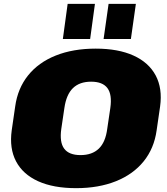

<svg xmlns="http://www.w3.org/2000/svg" viewBox="-20 -966 870 999"><path d="M376 13Q258 13 178.5 -23Q99 -59 63.5 -126.5Q28 -194 41 -288L59 -412Q72 -506 126 -573.5Q180 -641 270 -677Q360 -713 478 -713Q595 -713 674.5 -677Q754 -641 790 -573.5Q826 -506 813 -412L795 -288Q782 -194 727.5 -126.5Q673 -59 583 -23Q493 13 376 13ZM399 -159Q459 -159 494 -192.5Q529 -226 538 -296L554 -404Q564 -474 539 -507.5Q514 -541 454 -541Q394 -541 359.5 -507.5Q325 -474 315 -404L299 -296Q289 -226 314 -192.5Q339 -159 399 -159ZM474 -946 449 -763H307L332 -946ZM687 -946 661 -763H519L545 -946Z"/></svg>

Font: Pathway Extreme 28pt Black
Style: Italic
Weight: 900
Italic angle: -8°
Designer: Eduardo Rodriguez Tunni
Foundry: Eduardo Rodriguez Tunni
Version: Version 1.001;gftools[0.9.26]